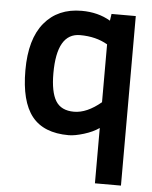

<svg xmlns="http://www.w3.org/2000/svg" viewBox="-50 -525 600 757"><g transform="rotate(5 250.0 -146.5)"><path d="M457 -481V190H354V-29Q330 -12 294 -1Q258 10 234 10Q135 10 88.5 -48.5Q42 -107 42 -230.5Q42 -354 95.5 -418.5Q149 -483 243 -483Q308 -483 357 -454L361 -481ZM354 -131V-360Q308 -387 245 -387Q153 -387 153 -228Q153 -154 174.5 -119Q196 -84 247 -84Q298 -84 354 -131Z"/></g></svg>

Font: TypoPRO Lekton
Style: Bold
Weight: 700
Monospace: yes
Designer: Paolo Mazzetti, Luciano Perondi, Raffaele Flato, Elena Papassissa, Emilio Macchia, Michela Povoleri, Tobias Seemiller, R
Version: Version 34.000